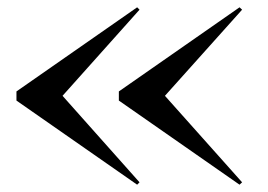

<svg xmlns="http://www.w3.org/2000/svg" viewBox="-20 -650 734 525"><path d="M431 -388 642 -151.5 635 -145 305 -375V-400L635 -630L642 -623.5ZM151 -388 361.5 -151.5 355 -145 25 -375V-400L355 -630L361.5 -623.5Z"/></svg>

Font: Bodoni* 16pt
Style: Regular
Weight: 400
Version: Version 2.3